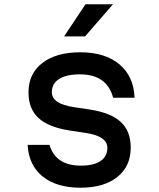

<svg xmlns="http://www.w3.org/2000/svg" viewBox="-20 -860 740 896"><path d="M211 -184Q240 -87 357 -87Q417 -87 449 -108.5Q481 -130 481 -170Q481 -225 378 -240L305 -251Q207 -266 160 -309Q113 -352 113 -429Q113 -516 177.5 -566Q242 -616 355 -616Q470 -616 537 -560Q604 -504 608 -404H508Q479 -513 353 -513Q290 -513 256 -491.5Q222 -470 222 -430Q222 -375 325 -360L398 -349Q497 -334 543.5 -291Q590 -248 590 -171Q590 -84 527.5 -34Q465 16 356 16Q244 16 179 -36.5Q114 -89 109 -184ZM279 -690 379 -840H507L377 -690Z"/></svg>

Font: Martian Mono
Style: Regular
Weight: 400
Monospace: yes
Designer: Roman Shamin
Foundry: Evil Martians
Version: Version 1.000; ttfautohint (v1.8.4.7-5d5b)